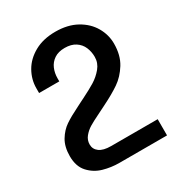

<svg xmlns="http://www.w3.org/2000/svg" viewBox="-175 -656 912 977"><g transform="rotate(-30 281.0 -167.5)"><path d="M248.5 107.9H522V203.1H242.2Q194.8 203.1 149.4 190.2Q104 177.2 72.3 142.6Q40.5 107.9 40.5 47.9Q40.5 -7.3 62.7 -44.2Q85 -81.1 116.9 -102.8Q148.9 -124.5 200.7 -149.9L226.6 -163.1L249 -174.3Q294.4 -196.8 325.4 -215.8Q356.4 -234.9 379.9 -263.2Q403.3 -291.5 403.3 -327.1Q403.3 -357.4 392.1 -383.8Q380.9 -410.2 356 -426.5Q331.1 -442.9 293 -442.9Q255.4 -442.9 231.2 -426.5Q207 -410.2 195.8 -383.8Q184.6 -357.4 184.6 -327.1V-309.1H65.9V-336.9Q65.9 -388.2 92 -434.3Q118.2 -480.5 169.7 -509.3Q221.2 -538.1 293 -538.1Q365.2 -538.1 417 -509.3Q468.8 -480.5 495.4 -434.3Q522 -388.2 522 -336.9Q522 -268.6 492.7 -221.4Q463.4 -174.3 423.1 -146.7Q382.8 -119.1 321.8 -88.9L292.5 -74.2L269 -62.5Q234.9 -45.9 212.6 -32.5Q190.4 -19 174.1 1Q157.7 21 157.7 46.9Q157.7 74.2 180.4 91.1Q203.1 107.9 248.5 107.9Z"/></g></svg>

Font: Mardoto Medium
Style: Regular
Weight: 500
Designer: Christian Robertson, Vahan Hovhannisyan
Foundry: Google
Version: Version 1.000